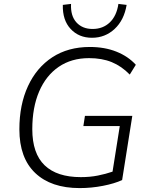

<svg xmlns="http://www.w3.org/2000/svg" viewBox="-20 -953 762 981"><path d="M387 8Q241 8 160 -69Q79 -146 79 -292Q79 -418 123 -513Q167 -608 247.5 -660.5Q328 -713 439 -713Q515 -713 575 -689Q635 -665 674 -622L643 -572Q601 -615 551 -635.5Q501 -656 435 -656Q345 -656 280 -611.5Q215 -567 180 -485.5Q145 -404 145 -293Q145 -169 208 -108.5Q271 -48 393 -48Q440 -48 480 -56Q520 -64 555 -76L592 -309H406L414 -361H656L604 -33Q565 -15 506 -3.5Q447 8 387 8ZM450 -760Q383 -760 341 -805Q299 -850 301 -928L343 -933Q340 -872 370.5 -838.5Q401 -805 453 -805Q506 -805 541 -838.5Q576 -872 585 -933L627 -928Q614 -850 565.5 -805Q517 -760 450 -760Z"/></svg>

Font: Nunito Sans Light
Style: Italic
Weight: 300
Italic angle: -9°
Designer: Vernon Adams
Foundry: Vernon Adams
Version: Version 3.006; ttfautohint (v1.8.3)